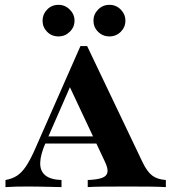

<svg xmlns="http://www.w3.org/2000/svg" viewBox="-20 -765 705 785"><path d="M2.4 0V-29Q29.8 -33.9 49.2 -46.4Q68.5 -58.9 85.5 -83.9Q102.4 -108.9 120.2 -148.4L308.9 -576.6H336.3L562.9 -101.6Q581.5 -62.9 602.4 -47.2Q623.4 -31.5 658.1 -29V0Q631.5 -1.6 591.5 -2Q551.6 -2.4 500 -2.4Q441.9 -2.4 401.2 -2Q360.5 -1.6 338.7 0V-29Q378.2 -30.6 397.6 -37.9Q416.9 -45.2 419.4 -61.3Q421.8 -77.4 408.9 -104L257.3 -426.6L277.4 -434.7L166.9 -182.3Q145.2 -133.1 144.4 -99.6Q143.5 -66.1 164.9 -48.4Q186.3 -30.6 231.5 -29V0Q200.8 -0.8 178.2 -1.2Q155.6 -1.6 136.7 -2Q117.7 -2.4 97.6 -2.4Q71 -2.4 48 -2Q25 -1.6 2.4 0ZM148.4 -178.2 161.3 -207.3H408.1L421.8 -178.2ZM427.4 -616.1Q400 -616.1 381 -635.1Q362.1 -654 362.1 -680.6Q362.1 -706.5 381 -725.8Q400 -745.2 427.4 -745.2Q454.8 -745.2 473.8 -725.8Q492.7 -706.5 492.7 -680.6Q492.7 -654 473.8 -635.1Q454.8 -616.1 427.4 -616.1ZM219.4 -616.1Q191.1 -616.1 172.6 -635.1Q154 -654 154 -680.6Q154 -706.5 172.6 -725.8Q191.1 -745.2 219.4 -745.2Q246 -745.2 265.3 -725.8Q284.7 -706.5 284.7 -680.6Q284.7 -654 265.3 -635.1Q246 -616.1 219.4 -616.1Z"/></svg>

Font: Playfair 5pt SemiExpanded Light ExtraBold
Style: Regular
Weight: 800
Version: Version 2.001;gftools[0.9.30]